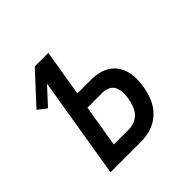

<svg xmlns="http://www.w3.org/2000/svg" viewBox="-139 -649 778 778"><g transform="rotate(-45 250.0 -260.0)"><path d="M73 0 145 -436 77 -362 40 -391 159 -520H237L204 -321H280Q303 -321 324 -316.5Q345 -312 363 -301Q381 -290 393 -273Q405 -256 410.5 -235.5Q416 -215 416 -192.5Q416 -170 412 -148Q407 -119 395 -90.5Q383 -62 360 -40.5Q337 -19 308 -9.5Q279 0 250 0ZM249 -70Q265 -70 282 -77Q299 -84 310 -97Q321 -110 326.5 -126.5Q332 -143 335 -159Q338 -175 337.5 -191.5Q337 -208 331 -222Q325 -236 310.5 -243.5Q296 -251 280 -251H192L162 -70Z"/></g></svg>

Font: Iosevka Term Oblique
Style: Regular
Weight: 400
Italic angle: -9°
Monospace: yes
Designer: Belleve Invis
Foundry: Belleve Invis
Version: Version 31.4.0